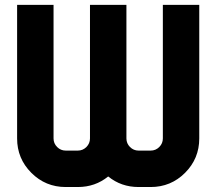

<svg xmlns="http://www.w3.org/2000/svg" viewBox="-20 -752 870 772"><path d="M48.8 -195.3V-732.4H195.3V-195.3Q195.3 -175.3 209.7 -160.9Q224.1 -146.5 244.1 -146.5H293Q313 -146.5 327.4 -160.9Q341.8 -175.3 341.8 -195.3V-732.4H488.3V-195.3Q488.3 -175.3 502.7 -160.9Q517.1 -146.5 537.1 -146.5H585.9Q606 -146.5 620.4 -160.9Q634.8 -175.3 634.8 -195.3V-732.4H781.2V-195.3Q781.2 -114.3 724.1 -57.1Q667 0 585.9 0H537.1Q467.3 0 415 -42.5Q362.8 0 293 0H244.1Q163.1 0 106 -57.1Q48.8 -114.3 48.8 -195.3Z"/></svg>

Font: Audex
Style: Regular
Weight: 400
Designer: GGBotNet
Foundry: GGBotNet
Version: 1.00